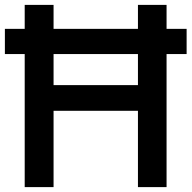

<svg xmlns="http://www.w3.org/2000/svg" viewBox="-24 -765 783 785"><path d="M77 0H195V-312H540V0H657V-544H739V-647H657V-745H540V-647H195V-745H77V-647H-4V-544H77ZM195 -417V-544H540V-417Z"/></svg>

Font: Mluvka SemiBold
Style: Regular
Weight: 600
Designer: Modified by Jiří Krblich, Original typeface by Gumpita Rahayu
Foundry: Gumpita Rahayu & Jiří Krblich
Version: Version 2.000;Glyphs 3.1.1 (3134)